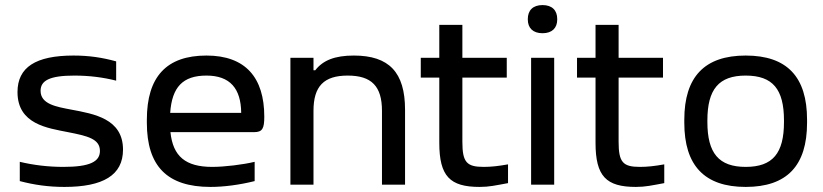

<svg xmlns="http://www.w3.org/2000/svg" viewBox="-20 -728 3244 757"><path d="M248 -207C324 -192 374 -181 374 -133C374 -90 333 -70 230 -70C170 -70 112 -77 58 -90V-14C115 1 171 9 234 9C386 9 465 -37 465 -138C465 -260 351 -279 260 -296C203 -307 140 -317 140 -370C140 -410 175 -430 273 -430C332 -430 387 -423 438 -410V-486C384 -501 331 -509 270 -509C121 -509 49 -463 49 -365C49 -238 168 -223 248 -207Z M1022 -268C1022 -422 948 -509 794 -509C636 -509 559 -425 559 -256V-244C559 -73 639 9 810 9C862 9 924 1 984 -14V-90C939 -79 865 -70 817 -70C712 -70 662 -111 652 -207H982C1015 -207 1022 -222 1022 -268ZM651 -283C658 -385 701 -430 794 -430C887 -430 930 -379 931 -283Z M1125 -500V0H1216V-291C1216 -388 1257 -430 1351 -430C1445 -430 1486 -388 1486 -291V0H1577V-295C1577 -443 1514 -509 1375 -509C1300 -509 1253 -490 1223 -451H1216V-500Z M1887 -70C1820 -70 1803 -88 1803 -169V-422H1978V-500H1803V-630H1712V-500H1639V-422H1712V-165C1712 -33 1754 9 1871 9C1909 9 1934 3 1983 -6V-80C1944 -73 1916 -70 1887 -70Z M2074 -500V0H2165V-500ZM2061 -651C2061 -618 2081 -597 2119 -597C2157 -597 2177 -618 2177 -651V-653C2177 -687 2157 -708 2119 -708C2081 -708 2061 -687 2061 -653Z M2503 -70C2436 -70 2419 -88 2419 -169V-422H2594V-500H2419V-630H2328V-500H2255V-422H2328V-165C2328 -33 2370 9 2487 9C2525 9 2550 3 2599 -6V-80C2560 -73 2532 -70 2503 -70Z M2678 -256V-244C2678 -75 2758 9 2920 9C3083 9 3162 -75 3162 -244V-256C3162 -425 3083 -509 2920 -509C2758 -509 2678 -425 2678 -256ZM2769 -247V-253C2769 -376 2814 -430 2920 -430C3027 -430 3071 -376 3071 -253V-247C3071 -124 3027 -70 2920 -70C2814 -70 2769 -124 2769 -247Z"/></svg>

Font: LT Wave Alt
Style: Regular
Weight: 400
Designer: Daniel Lyons
Version: Version 2.5 (Glyphs App)